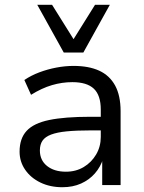

<svg xmlns="http://www.w3.org/2000/svg" viewBox="-20 -775 605 804"><path d="M241 9Q190 9 149.5 -10.5Q109 -30 85.5 -64Q62 -98 62 -140Q62 -195 91.5 -227Q121 -259 186 -272.5Q251 -286 358 -286H416V-229H361Q301 -229 260 -225Q219 -221 194 -211.5Q169 -202 158 -186Q147 -170 147 -145Q147 -104 177 -80Q207 -56 256 -56Q298 -56 330.5 -75.5Q363 -95 382.5 -128Q402 -161 402 -202V-316Q402 -376 373 -403.5Q344 -431 283 -431Q240 -431 197.5 -418.5Q155 -406 110 -378L82 -440Q110 -459 144.5 -472Q179 -485 216 -492Q253 -499 288 -499Q352 -499 395.5 -479Q439 -459 462 -417Q485 -375 485 -309V0H408V-111H412Q401 -76 377.5 -49Q354 -22 319.5 -6.5Q285 9 241 9ZM247 -555 136 -755H198L288 -611L378 -755H440L329 -555Z"/></svg>

Font: Nunito Sans 10pt
Style: Regular
Weight: 400
Designer: Vernon Adams
Foundry: Vernon Adams
Version: Version 3.101;gftools[0.9.27]